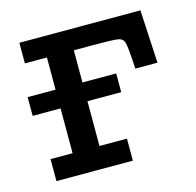

<svg xmlns="http://www.w3.org/2000/svg" viewBox="-77 -552 647 633"><g transform="rotate(-15 246.5 -236.0)"><path d="M21 -228V-292H116.2V-401.9H41V-472.2H454.1L463.9 -291H388.2Q384.3 -362.8 380.1 -379.4Q376 -396 358.9 -398.9Q341.8 -401.9 270 -401.9H208V-292H323.2V-228H208V-75.2H301.8V0H41V-75.2H116.2V-228Z"/></g></svg>

Font: CMU Concrete
Style: Bold
Weight: 700
Version: Version 0.7.0